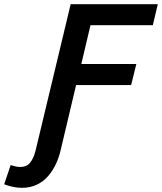

<svg xmlns="http://www.w3.org/2000/svg" viewBox="-151 -713 777 921"><path d="M-46 188Q-66 188 -88 183.5Q-110 179 -131 171L-100 79Q-87 83 -75.5 85.5Q-64 88 -54 88Q-24 88 -7.5 68.5Q9 49 19 12L188 -693H606L582 -592H283L239 -406H503L478 -305H214L140 7Q132 42 117 74Q102 106 79.5 132Q57 158 25.5 173Q-6 188 -46 188Z"/></svg>

Font: Ubuntu Sans SemiBold
Style: Italic
Weight: 600
Italic angle: -13.5°
Designer: Dalton Maag Ltd
Foundry: Dalton Maag Ltd
Version: Version 1.006